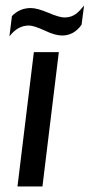

<svg xmlns="http://www.w3.org/2000/svg" viewBox="-20 -672 323 692"><path d="M133 0 192 -484H102L43 0ZM212 -609C200 -609 180 -615 154 -626C128 -637 107 -643 91 -643C64 -643 41 -633 23 -614L14 -541C34 -567 57 -580 84 -580C96 -580 115 -574 141 -562C166 -550 187 -544 204 -544C232 -544 256 -557 274 -583L283 -652C263 -628 247 -609 212 -609Z"/></svg>

Font: Gamestation Display
Style: Italic
Weight: 400
Designer: Jonas Hecksher
Foundry: Jonas Hecksher, Playtypeª, e-types AS
Version: Version 1.003